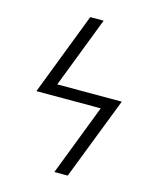

<svg xmlns="http://www.w3.org/2000/svg" viewBox="-111 -812 722 888"><g transform="rotate(15 250.0 -367.5)"><path d="M299 0H235L366 -340H58L210 -735H274L143 -395H452Z"/></g></svg>

Font: Iosevka Curly Light Oblique
Style: Regular
Weight: 300
Italic angle: -9°
Monospace: yes
Designer: Belleve Invis
Foundry: Belleve Invis
Version: Version 11.1.0; ttfautohint (v1.8.3)